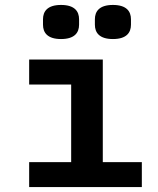

<svg xmlns="http://www.w3.org/2000/svg" viewBox="-20 -757 640 777"><path d="M227 -599C282 -599 300 -625 300 -657V-679C300 -711 282 -737 227 -737C172 -737 154 -711 154 -679V-657C154 -625 172 -599 227 -599ZM437 -599C492 -599 510 -625 510 -657V-679C510 -711 492 -737 437 -737C382 -737 364 -711 364 -679V-657C364 -625 382 -599 437 -599ZM98 0H554V-101H396V-516H98V-415H268V-101H98Z"/></svg>

Font: IBM Mono SemiBold
Style: Regular
Weight: 600
Monospace: yes
Designer: Mike Abbink, Paul van der Laan, Pieter van Rosmalen
Foundry: Bold Monday
Version: Version 2.3